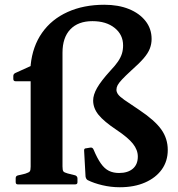

<svg xmlns="http://www.w3.org/2000/svg" viewBox="-20 -776 751 808"><path d="M618 -612Q618 -591 610.5 -571.5Q603 -552 584.5 -530.5Q566 -509 532 -479Q507 -456 493.5 -441.5Q480 -427 475 -417.5Q470 -408 470 -398Q470 -389 476.5 -379.5Q483 -370 503.5 -355.5Q524 -341 565 -314Q631 -270 658.5 -231.5Q686 -193 686 -145Q686 -98 661 -63Q636 -28 590.5 -8Q545 12 484 12Q447 12 411 3.5Q375 -5 349 -18Q342 -22 340 -33L334 -142Q333 -152 343 -152L361 -155Q370 -156 374 -146Q389 -110 404.5 -88Q420 -66 438.5 -57Q457 -48 481 -48Q518 -48 539 -66Q560 -84 560 -117Q560 -145 539.5 -171Q519 -197 471 -229Q417 -265 394.5 -293Q372 -321 372 -353Q372 -377 388.5 -406Q405 -435 444 -478Q465 -500 476.5 -517Q488 -534 493 -550Q498 -566 498 -585Q498 -630 462.5 -658.5Q427 -687 369 -687Q309 -687 276 -652.5Q243 -618 243 -554V-76Q243 -60 246.5 -55Q250 -50 265 -46L297 -38Q306 -34 306 -25V-9Q306 0 296 0H55Q46 0 46 -10V-26Q46 -36 56 -38L86 -45Q102 -50 105.5 -55Q109 -60 109 -75V-502Q117 -581 157 -638Q197 -695 264.5 -725.5Q332 -756 419 -756Q478 -756 522.5 -738Q567 -720 592.5 -687.5Q618 -655 618 -612ZM46 -434Q36 -434 36 -444V-456Q36 -465 45 -469L131 -508V-495H207V-434Z"/></svg>

Font: Hahmlet SemiBold
Style: Regular
Weight: 600
Version: Version 1.002